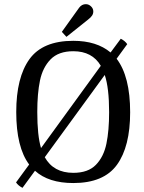

<svg xmlns="http://www.w3.org/2000/svg" viewBox="-20 -872 693 922"><path d="M57 4 120 -82Q58 -165 58 -334Q58 -500 121.5 -588Q185 -676 332 -676Q444 -676 511 -620L560 -686Q580 -676 591 -660L540 -590Q605 -505 605 -333Q605 -168 541.5 -80.5Q478 7 332 7Q213 7 148 -52L88 30Q68 20 57 4ZM332 -626Q261 -626 223 -587Q185 -548 172 -485.5Q159 -423 159 -334Q159 -221 177 -161L464 -556Q423 -626 332 -626ZM504 -333Q504 -450 483 -512L195 -117Q237 -42 332 -42Q403 -42 440.5 -80.5Q478 -119 491 -182Q504 -245 504 -333ZM360 -835Q373 -852 392 -852Q406 -852 417 -841.5Q428 -831 428 -817Q428 -806 422 -797Q416 -788 403 -778L299 -695L277 -719Z"/></svg>

Font: Caladea
Style: Regular
Weight: 400
Designer: Carolina Giovagnoli and Andres Torresi
Foundry: Carolina Giovagnoli & Andres Torresi
Version: Version 1.001